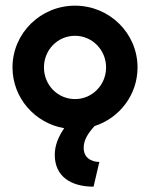

<svg xmlns="http://www.w3.org/2000/svg" viewBox="-20 -451 540 691"><path d="M316.7 220.8 337.5 131.9C305.6 131.2 281.2 115.3 281.2 80.6C281.2 52.1 297.2 28.5 320.1 2.8C410.4 -26.4 475 -109.7 475 -208.3C475 -331.2 374.3 -430.6 250 -430.6C125.7 -430.6 25 -331.2 25 -208.3C25 -98.6 105.6 -7.6 211.1 10.4C189.6 41.7 177.1 72.9 177.1 106.2C177.1 184.7 236.1 220.8 316.7 220.8ZM250 -94.4C187.5 -94.4 138.2 -145.1 138.2 -208.3C138.2 -271.5 187.5 -322.2 250 -322.2C311.8 -322.2 361.8 -271.5 361.8 -208.3C361.8 -145.1 311.8 -94.4 250 -94.4Z"/></svg>

Font: Afacad
Style: Bold
Weight: 700
Designer: Kristian Moeller
Foundry: Dicotype
Version: Version 1.000